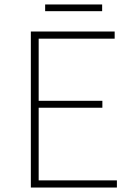

<svg xmlns="http://www.w3.org/2000/svg" viewBox="-20 -839 602 859"><path d="M437 -819H182V-789H437ZM493 -698H118V0H503V-32H153V-357H438V-388H153V-666H493Z"/></svg>

Font: Spoqa Han Sans Neo Thin
Style: Regular
Weight: 100
Designer: [Spoqa Han Sans Neo] Dong-huui Kim  Younghwa Kang  Yujin Lee  [Noto Sans] Ryoko NISHIZUKA  (kana & ideographs); Paul D. 
Foundry: Spoqa (http://www.spoqa-han-sans.com)
Version: Version 1.100;hotconv 1.0.109;makeotfexe 2.5.65596